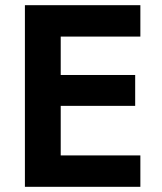

<svg xmlns="http://www.w3.org/2000/svg" viewBox="-20 -720 626 740"><path d="M168 0H521V-121H168ZM168 -579H521V-700H168ZM168 -312H501V-431H168ZM76 -700V0H214V-700Z"/></svg>

Font: Jost SemiBold
Style: Regular
Weight: 600
Version: Version 3.710